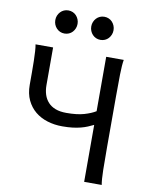

<svg xmlns="http://www.w3.org/2000/svg" viewBox="-99 -1005 846 1078"><g transform="rotate(10 323.5 -466.5)"><path d="M556.6 -712.9Q551.3 -683.6 550.3 -628.2Q549.3 -572.8 549.3 -500.5V-212.4Q549.3 -140.1 550.3 -84.7Q551.3 -29.3 556.6 0H456.5V-324.7Q440.4 -316.9 423.6 -309.8Q406.7 -302.7 386.2 -297.4Q365.7 -292 340.1 -288.8Q314.5 -285.6 280.8 -285.6Q235.8 -285.6 196 -297.9Q156.2 -310.1 126.2 -334.7Q96.2 -359.4 78.6 -396.5Q61 -433.6 61 -483.4V-554.2Q61 -589.4 60.3 -619.6Q59.6 -649.9 58.1 -674.1Q56.6 -698.2 53.7 -712.9H153.8V-498Q153.8 -468.8 161.6 -444.3Q169.4 -419.9 185.8 -401.9Q202.1 -383.8 228 -373.8Q253.9 -363.8 290.5 -363.8Q351.6 -363.8 391.6 -375.5Q431.6 -387.2 456.5 -402.8V-712.9ZM139.2 -866.7Q139.2 -880.4 144 -892.3Q148.9 -904.3 157.5 -913.3Q166 -922.4 177.5 -927.5Q189 -932.6 202.6 -932.6Q216.3 -932.6 228 -927.5Q239.7 -922.4 248 -913.3Q256.3 -904.3 261.2 -892.3Q266.1 -880.4 266.1 -866.7Q266.1 -853 261.2 -841.1Q256.3 -829.1 248 -820.1Q239.7 -811 228 -805.9Q216.3 -800.8 202.6 -800.8Q189 -800.8 177.5 -805.9Q166 -811 157.5 -820.1Q148.9 -829.1 144 -841.1Q139.2 -853 139.2 -866.7ZM344.2 -866.7Q344.2 -880.4 349.1 -892.3Q354 -904.3 362.5 -913.3Q371.1 -922.4 382.6 -927.5Q394 -932.6 407.7 -932.6Q421.4 -932.6 433.1 -927.5Q444.8 -922.4 453.1 -913.3Q461.4 -904.3 466.3 -892.3Q471.2 -880.4 471.2 -866.7Q471.2 -853 466.3 -841.1Q461.4 -829.1 453.1 -820.1Q444.8 -811 433.1 -805.9Q421.4 -800.8 407.7 -800.8Q394 -800.8 382.6 -805.9Q371.1 -811 362.5 -820.1Q354 -829.1 349.1 -841.1Q344.2 -853 344.2 -866.7Z"/></g></svg>

Font: Andika FrenchTight
Style: Regular
Weight: 400
Designer: Victor Gaultney, Annie Olsen, Julie Remington, Don Collingsworth, Eric Hays, Becca Hirsbrunner
Foundry: SIL International
Version: Version 5.000 ; Dig1 Dig4Opn Dig7 LnSpcTght